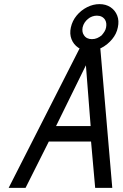

<svg xmlns="http://www.w3.org/2000/svg" viewBox="-20 -912 595 932"><path d="M463 -892Q432 -892 402.5 -877Q373 -862 352 -836.5Q331 -811 324 -779Q317 -748 327 -722Q337 -696 360 -680.5Q383 -665 414 -665Q445 -665 474 -680.5Q503 -696 524.5 -722Q546 -748 552 -779Q559 -811 549 -836.5Q539 -862 516.5 -877Q494 -892 463 -892ZM450 -836Q477 -836 490 -816Q499 -801 495 -779Q493 -768 487 -758.5Q481 -749 473 -740Q463 -732 451.5 -727Q440 -722 426 -722Q413 -722 403 -727Q393 -732 387 -742Q382 -749 380.5 -758.5Q379 -768 381 -779Q384 -792 391 -802.5Q398 -813 407 -820Q416 -828 427.5 -832Q439 -836 450 -836ZM525 0 465 -700H378L22 0H104L217 -225H422L442 0ZM252 -300 397 -595 420 -300Z"/></svg>

Font: Advent Pro Medium
Style: Italic
Weight: 500
Italic angle: -12°
Version: Version 3.000